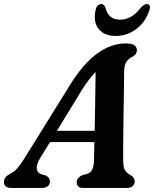

<svg xmlns="http://www.w3.org/2000/svg" viewBox="-44 -926 759 946"><path d="M154.5 -148.5Q135 -115.5 137 -95.2Q139 -75 158 -68L181.5 -61Q202 -51 202 -33Q202 -17.5 191.5 -8.8Q181 0 163 0H12.5Q-24.5 0 -24.5 -29.5Q-24.5 -42 -17.2 -51.8Q-10 -61.5 11.5 -73Q28 -80 46.2 -102.8Q64.5 -125.5 83 -156.5L307.5 -518Q371 -617 438 -664.5Q505 -712 575.5 -712Q606 -712 618.2 -702.8Q630.5 -693.5 630.5 -679Q630.5 -659 610.5 -647.5Q590.5 -638.5 579.2 -622Q568 -605.5 567.5 -573.5Q567.5 -544 566.8 -497.5Q566 -451 565.2 -397.2Q564.5 -343.5 563.8 -291Q563 -238.5 562.8 -196.5Q562.5 -154.5 563 -132.5Q563.5 -103.5 570.8 -89Q578 -74.5 602.5 -61Q619.5 -50 619.5 -32Q619.5 -18 609.5 -9Q599.5 0 580.5 0H365.5Q348 0 341 -8.2Q334 -16.5 334 -28.5Q334 -51 363 -63.5L386.5 -69.5Q418 -80.5 419 -132.5Q419.5 -149.5 420 -173.5Q420.5 -197.5 421 -226H202.5ZM360.5 -484.5 236.5 -281.5H422.5Q424 -353.5 425.2 -432.8Q426.5 -512 427 -571.5Q413.5 -558 397 -536.8Q380.5 -515.5 360.5 -484.5ZM547.5 -829Q605.5 -829 650 -888.5Q666.5 -906 679 -906Q690 -906 693.5 -897.5Q697 -889 691.5 -874.5Q672.5 -816.5 627.2 -782.8Q582 -749 526 -749Q470 -749 442.5 -782.8Q415 -816.5 426.5 -874.5Q432.5 -906 456.5 -906Q469 -906 475.5 -888.5Q489.5 -829 547.5 -829Z"/></svg>

Font: Fraunces 9pt S050 SemiBold
Style: Italic
Weight: 600
Italic angle: -16°
Version: Version 1.000; ttfautohint (v1.8.3)